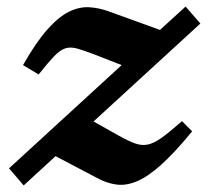

<svg xmlns="http://www.w3.org/2000/svg" viewBox="-20 -550 632 584"><path d="M7.5 -38 350 -352 265.5 -385Q234 -397 214 -402.5Q194 -408 178.2 -402.8Q162.5 -397.5 144.2 -378.5Q126 -359.5 97.5 -323.5L50 -352Q89.5 -421.5 123.8 -460Q158 -498.5 189.2 -514Q220.5 -529.5 250.5 -528Q280.5 -526.5 312 -515L466.5 -459L544.5 -530L589.5 -478.5L264.5 -180.5L342 -137Q371.5 -120.5 391.5 -113.5Q411.5 -106.5 430.2 -110.5Q449 -114.5 472.8 -131.8Q496.5 -149 533.5 -181.5L564.5 -150.5Q511.5 -86 471 -49.5Q430.5 -13 397.5 1Q364.5 15 335.5 11.5Q306.5 8 277.5 -7.5L149 -75L52 14Z"/></svg>

Font: Newsreader 6pt SemiBold
Style: Italic
Weight: 600
Italic angle: -17°
Designer: Hugues Gentile
Foundry: Production Type
Version: Version 1.003; ttfautohint (v1.8.3)